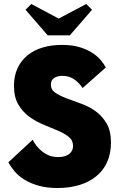

<svg xmlns="http://www.w3.org/2000/svg" viewBox="-20 -935 598 962"><path d="M269 7Q215 7 174 -4.5Q133 -16 103 -34.5Q73 -53 53.5 -76Q34 -99 22 -122L144 -235Q151 -220 162.5 -205Q174 -190 190 -177Q206 -164 226 -156Q246 -148 272 -148Q306 -148 326 -163Q346 -178 346 -204Q346 -232 324 -249.5Q302 -267 269 -281Q236 -295 198 -310.5Q160 -326 127 -350Q94 -374 72 -411Q50 -448 50 -505Q50 -555 68 -593.5Q86 -632 118 -658Q150 -684 194 -697Q238 -710 291 -710Q342 -710 379.5 -698.5Q417 -687 443 -670Q469 -653 485.5 -633Q502 -613 510 -597L394 -494Q374 -523 349.5 -539Q325 -555 293 -555Q268 -555 251.5 -544.5Q235 -534 235 -511Q235 -485 257.5 -470Q280 -455 313 -442.5Q346 -430 385.5 -416Q425 -402 458 -378.5Q491 -355 513.5 -317.5Q536 -280 536 -221Q536 -166 517 -123.5Q498 -81 462.5 -52Q427 -23 378 -8Q329 7 269 7ZM108 -886 137 -915 274 -842 412 -915 441 -886 330 -758H219Z"/></svg>

Font: Tilda Sans Black
Style: Regular
Weight: 900
Designer: ParaType Ltd
Foundry: ParaType Ltd
Version: Version 1.009